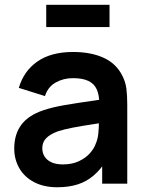

<svg xmlns="http://www.w3.org/2000/svg" viewBox="-20 -774 616 809"><path d="M174.8 -660V-753.7H441.5V-660ZM221.2 15Q164.4 15 123.4 -6.7Q82.4 -28.4 61.2 -65.6Q40 -102.8 40 -148Q40 -208.2 69.8 -248.1Q99.5 -288.1 162.8 -309.5Q199.7 -321.9 249.8 -330.7Q299.9 -339.4 392.2 -352.7Q404.6 -354.6 417.2 -356.2Q429.8 -357.9 441.7 -359.8L398.3 -335.7Q398.6 -373.6 387.6 -397.6Q376.7 -421.6 352.2 -433.1Q327.7 -444.7 287.3 -444.7Q247.2 -444.7 214.5 -426.3Q181.8 -407.9 169.5 -369.2L59.3 -403.7Q79.8 -474.4 137.4 -514.7Q195 -555 287.7 -555Q362.9 -555 416.5 -530.6Q470.1 -506.2 495.7 -454.5Q508.8 -428.8 512.5 -401Q516.2 -373.2 516.2 -331.3V0H410.5V-117.2L428 -97.8Q403.1 -58.6 373.7 -33.7Q344.3 -8.8 306.9 3.1Q269.5 15 221.2 15ZM245 -81.2Q283.4 -81.2 312.6 -94.9Q341.8 -108.6 359.5 -129Q377.2 -149.4 384.3 -170.7Q391.9 -188.3 394.3 -211.4Q396.7 -234.4 396.7 -261.5V-271.7L433.7 -260.5L390 -253.4Q322.3 -243.1 286 -236.1Q249.7 -229.1 223.5 -220.5Q191.2 -208.6 174.7 -191.8Q158.2 -174.9 158.2 -149.5Q158.2 -129.3 168.2 -113.9Q178.2 -98.5 197.6 -89.8Q217.1 -81.2 245 -81.2Z"/></svg>

Font: Manrope
Style: Regular
Weight: 400
Designer: Mikhail Sharanda
Foundry: Mikhail Sharanda
Version: Version 4.503